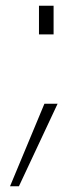

<svg xmlns="http://www.w3.org/2000/svg" viewBox="-20 -491 280 670"><path d="M135 -129H181L46 159H15ZM116 -471H167V-371H116Z"/></svg>

Font: Hanken Grotesk ExtraLight
Style: Regular
Weight: 200
Designer: Alfredo Marco Pradil
Foundry: Hanken Design Co.
Version: Version 3.014